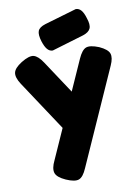

<svg xmlns="http://www.w3.org/2000/svg" viewBox="-102 -795 780 1090"><g transform="rotate(-10 288.0 -250.0)"><path d="M189 214Q140 192 132 165.5Q124 139 145 96L388 -448Q409 -495 433 -504Q457 -513 507 -493Q555 -471 563.5 -446Q572 -421 553 -379L308 170Q288 217 263.5 226.5Q239 236 189 214ZM270 -6 32 -366Q6 -406 11 -432.5Q16 -459 59 -486Q106 -515 131.5 -508.5Q157 -502 184 -461L346 -216ZM244 -520Q226 -520 213 -535Q200 -550 190 -581Q177 -623 185 -643.5Q193 -664 229 -675L413 -729Q431 -729 444 -714Q457 -699 466 -668Q480 -628 471 -607Q462 -586 428 -575Z"/></g></svg>

Font: Fredoka
Style: Bold
Weight: 700
Designer: Ben Nathan
Foundry: Milena B. Brandão, Ben Nathan
Version: Version 2.001